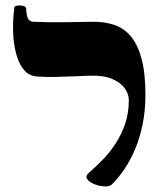

<svg xmlns="http://www.w3.org/2000/svg" viewBox="-20 -672 589 705"><path d="M33 -646Q34 -650 44 -651.5Q54 -653 65 -650.5Q76 -648 76 -640Q77 -618 82 -605.5Q87 -593 103 -592Q129 -591 156 -590.5Q183 -590 220.5 -590.5Q258 -591 317 -592Q362 -593 398.5 -581Q435 -569 460.5 -538.5Q486 -508 500 -455.5Q514 -403 514 -323Q514 -265 503.5 -214.5Q493 -164 475.5 -123Q458 -82 436.5 -50.5Q415 -19 393 3Q385 13 365.5 12.5Q346 12 327 4.5Q308 -3 300 -14.5Q292 -26 308 -39Q332 -60 357.5 -86Q383 -112 404.5 -145Q426 -178 439.5 -217.5Q453 -257 453 -304Q453 -327 438 -348Q423 -369 391 -382.5Q359 -396 309 -394Q278 -393 245.5 -391.5Q213 -390 180.5 -389.5Q148 -389 117 -391Q86 -393 67 -416.5Q48 -440 38.5 -477.5Q29 -515 28 -559Q27 -603 33 -646Z"/></svg>

Font: Noto Rashi Hebrew Black
Style: Regular
Weight: 900
Version: Version 1.006